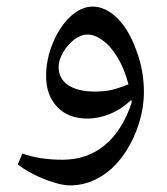

<svg xmlns="http://www.w3.org/2000/svg" viewBox="-20 -495 508 583"><path d="M193 68Q172 68 141.5 58.5Q111 49 81.5 34Q52 19 34 4L48 -29Q75 -19 105.5 -14.5Q136 -10 170 -10Q245 -10 298.5 -54.5Q352 -99 380 -184L379 -192Q350 -164 315 -149.5Q280 -135 245 -135Q187 -135 153.5 -170.5Q120 -206 120 -264Q120 -315 140.5 -364.5Q161 -414 194 -445Q227 -475 261 -475Q300 -475 335.5 -440.5Q371 -406 394 -342Q406 -310 411.5 -278.5Q417 -247 417 -216Q417 -169 402.5 -122Q388 -75 362.5 -35.5Q337 4 303 30Q251 68 193 68ZM269 -217Q294 -217 314.5 -221Q335 -225 370 -239Q358 -286 336 -322Q314 -358 288 -375Q267 -390 246 -390Q225 -390 205 -374.5Q185 -359 171 -335Q158 -311 158 -292Q158 -256 187 -236.5Q216 -217 269 -217Z"/></svg>

Font: Noto Naskh Arabic UI
Style: Regular
Weight: 400
Designer: Monotype Design Team, David Williams, Mohamad Dakak and Nizar Qandah
Foundry: Monotype Imaging Inc.
Version: Version 2.014